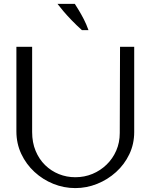

<svg xmlns="http://www.w3.org/2000/svg" viewBox="-20 -958 779 993"><path d="M369.4 14.8Q310.5 14.8 255.8 -7.2Q201.1 -29.3 158.1 -69Q115 -108.8 89.9 -162.3Q64.8 -215.9 64.8 -278.8V-716H146.2V-275.3Q146.2 -221 164.2 -177.8Q182.1 -134.5 213.4 -104Q244.6 -73.6 284.7 -57.5Q324.8 -41.4 369.4 -41.4Q416.6 -41.4 457.9 -58.5Q499.3 -75.6 531.2 -106.6Q563.2 -137.6 581.3 -179.3Q599.4 -221 599.4 -270.1L600.8 -716H674.1V-274.9Q674.1 -213.1 648.8 -160.2Q623.6 -107.4 580.2 -68.1Q536.9 -28.9 482.4 -7.1Q427.9 14.8 369.4 14.8ZM403.6 -802.2Q374.9 -828 350.5 -853.3Q326.1 -878.6 307.6 -900.5Q289.1 -922.4 277.2 -938.1H366.9Q375.9 -924 388.2 -903.9Q400.4 -883.7 413.5 -858.4Q426.6 -833 437.6 -802.2Z"/></svg>

Font: Russolo 10pt ExtraLight
Style: Regular
Weight: 200
Designer: Micah Stupak-Hahn
Version: Version 1.000